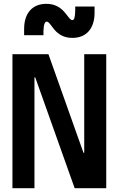

<svg xmlns="http://www.w3.org/2000/svg" viewBox="-20 -983 620 1003"><path d="M420 -185H416L233 -700H45V0H160V-579H164L370 0H535V-700H420ZM106 -799H207V-820C208 -855 214 -870 224 -870C249 -870 263 -785 358 -785C431 -785 474 -834 474 -916V-949H373V-928C372 -892 368 -878 358 -878C333 -878 317 -963 222 -963C149 -963 106 -914 106 -832Z"/></svg>

Font: CommitMono-dimboump
Style: Bold
Weight: 700
Monospace: yes
Designer: Eigil Nikolajsen
Foundry: Eigil Nikolajsen
Version: Version 1.143